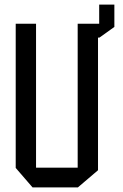

<svg xmlns="http://www.w3.org/2000/svg" viewBox="-20 -811 531 831"><path d="M316.2 0V-708.3H404.2V-74.2L317.2 0ZM120.8 0 48 -84.2V-85.2H316.2V0ZM48 -85.2V-708.3H136V-85.2ZM409.3 -648.2V-791.2H475V-694.5L410.3 -648.2ZM383.7 -648.2 316.2 -707.3V-708.3H409.3V-648.2Z"/></svg>

Font: Foldit Thin
Style: Regular
Weight: 100
Designer: Sophia Tai
Foundry: Sophia Tai
Version: Version 1.003